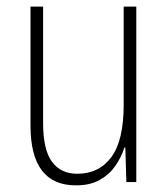

<svg xmlns="http://www.w3.org/2000/svg" viewBox="-20 -549 507 579"><path d="M391 -529V0H361L358 -104H355Q346 -75 328 -49Q310 -23 281 -6.5Q252 10 209 10Q72 10 72 -170V-529H110V-178Q110 -98 136.5 -61.5Q163 -25 213 -25Q279 -25 316 -75.5Q353 -126 353 -233V-529Z"/></svg>

Font: Noto Sans Lao Looped Condensed ExtraLight
Style: Regular
Weight: 200
Width: 3
Designer: Mark Frömberg, Ben Mitchell
Foundry: The Fontpad Ltd
Version: Version 1.002; ttfautohint (v1.8.4.7-5d5b)